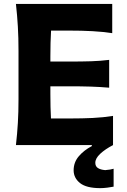

<svg xmlns="http://www.w3.org/2000/svg" viewBox="-20 -733 640 970"><path d="M60.5 0Q67 -57.5 70.2 -111.5Q73.5 -165.5 73.5 -232.5V-474.5Q73.5 -543.5 70.2 -598.8Q67 -654 60.5 -713H547V-565.5Q500.5 -572.5 447.8 -575.5Q395 -578.5 324 -578.5H238Q234.5 -520.5 234.5 -448.5V-422H327.5Q393 -422 440 -423.5Q487 -425 531.5 -430.5V-290Q485 -294 438 -295.5Q391 -297 327.5 -297H234.5V-258.5Q234.5 -190 237.5 -134.5H335.5Q395 -134.5 448.2 -137Q501.5 -139.5 551 -147.5V0ZM487 217.5Q416.5 217.5 384.2 191.8Q352 166 352 127.5Q352 87 378 56.5Q404 26 444 5V-24L520 -33.5L551 0Q511.5 20.5 486.5 43.8Q461.5 67 461.5 89.5Q461.5 107.5 474.8 116Q488 124.5 511.5 126.5Q525.5 125.5 536.5 123.5Q547.5 121.5 554 119.5V210Q542.5 212.5 522.5 215Q502.5 217.5 487 217.5Z"/></svg>

Font: Commissioner Flair
Style: Bold
Weight: 700
Designer: Kostas Bartsokas
Foundry: Kostas Bartsokas
Version: Version 1.000; ttfautohint (v1.8.3)